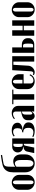

<svg xmlns="http://www.w3.org/2000/svg" viewBox="1738 -2528 800 4315"><g transform="rotate(-90 2137.5 -370.0)"><path d="M195 -505Q229 -505 260 -492Q291 -479 314 -457.5Q337 -436 351 -407Q365 -378 365 -346V-148Q365 -116 352 -87Q339 -58 316.5 -36.5Q294 -15 264.5 -2.5Q235 10 201 10Q167 10 135.5 -2.5Q104 -15 81 -37Q58 -59 44 -87.5Q30 -116 30 -148V-346Q30 -378 43 -407Q56 -436 78.5 -458Q101 -480 131 -492.5Q161 -505 195 -505ZM198 -479Q181 -479 168.5 -462.5Q156 -446 156 -423V-71Q156 -48 168.5 -32Q181 -16 199 -16Q216 -16 227.5 -31.5Q239 -47 239 -71V-423Q239 -447 227 -463Q215 -479 198 -479Z M423 -200V-475Q423 -550 444.5 -596.5Q466 -643 501 -670Q536 -697 580.5 -709.5Q625 -722 671 -729L809 -750L814 -723L678 -701Q639 -695 614 -688.5Q589 -682 574.5 -665.5Q560 -649 554.5 -618.5Q549 -588 549 -534V-427Q568 -447 602 -459.5Q636 -472 671 -472Q704 -472 732 -460.5Q760 -449 780.5 -427Q801 -405 813 -373.5Q825 -342 825 -302V-200Q825 -152 809.5 -113.5Q794 -75 766.5 -47.5Q739 -20 702.5 -5Q666 10 624 10Q582 10 545.5 -5Q509 -20 482 -47.5Q455 -75 439 -114Q423 -153 423 -200ZM549 -399V-110Q549 -69 572 -43.5Q595 -18 624 -18Q653 -18 676 -49Q699 -80 699 -150V-306Q699 -341 693 -365.5Q687 -390 676.5 -405.5Q666 -421 653 -428Q640 -435 625 -435Q606 -435 584.5 -425.5Q563 -416 549 -399Z M1185 0H1063V-234H1055Q1046 -234 1040 -232Q1034 -230 1030 -223.5Q1026 -217 1022.5 -205Q1019 -193 1015 -172L979 0H855L891 -168Q897 -197 926 -219Q955 -241 996 -241V-248Q966 -250 942.5 -260.5Q919 -271 903 -287.5Q887 -304 878.5 -325Q870 -346 870 -368V-374Q870 -398 879.5 -419.5Q889 -441 905.5 -458Q922 -475 944.5 -485Q967 -495 994 -495H1185ZM992 -346Q992 -260 1030 -260H1063V-469H1034Q1012 -469 1002 -447Q992 -425 992 -377Z M1353 10Q1267 10 1215 -22L1229 -45Q1249 -32 1272.5 -25.5Q1296 -19 1319 -19Q1367 -19 1394.5 -46Q1422 -73 1422 -120V-144Q1422 -190 1399 -217.5Q1376 -245 1337 -246H1322L1323 -272H1337Q1375 -272 1394.5 -298Q1414 -324 1414 -373V-386Q1414 -428 1392.5 -451.5Q1371 -475 1334 -475Q1311 -475 1287.5 -466Q1264 -457 1245 -440L1227 -459Q1275 -505 1365 -505Q1446 -505 1491.5 -470Q1537 -435 1537 -374V-368Q1537 -347 1526 -329Q1515 -311 1496 -297.5Q1477 -284 1450.5 -275Q1424 -266 1393 -264L1376 -263V-255L1393 -254Q1461 -248 1502.5 -216.5Q1544 -185 1544 -137V-124Q1544 -61 1494 -25.5Q1444 10 1353 10Z M1594 -149Q1594 -211 1640 -245.5Q1686 -280 1789 -294V-415Q1789 -445 1774 -461Q1759 -477 1732 -477Q1720 -477 1706 -473.5Q1692 -470 1679 -464.5Q1666 -459 1655 -451.5Q1644 -444 1637 -435L1618 -452Q1638 -475 1675 -490.5Q1712 -506 1757 -506Q1791 -506 1820 -495Q1849 -484 1870.5 -465Q1892 -446 1904 -420Q1916 -394 1916 -364V-1H1789V-29L1794 -54L1787 -56Q1769 -25 1743 -7.5Q1717 10 1688 10Q1669 10 1651.5 1.5Q1634 -7 1621.5 -21.5Q1609 -36 1601.5 -56Q1594 -76 1594 -99ZM1747 -44Q1768 -44 1789 -82V-280Q1767 -275 1753.5 -268Q1740 -261 1732.5 -250Q1725 -239 1722.5 -222.5Q1720 -206 1720 -181V-92Q1720 -70 1727.5 -57Q1735 -44 1747 -44Z M2280 -469H2178V0H2056V-469H1954V-495H2280Z M2293 -346Q2293 -379 2306 -407.5Q2319 -436 2341.5 -458Q2364 -480 2394.5 -492.5Q2425 -505 2459 -505Q2493 -505 2523.5 -492Q2554 -479 2577.5 -457.5Q2601 -436 2614.5 -407Q2628 -378 2628 -346V-239H2419V-81Q2419 -52 2438 -35Q2457 -18 2489 -18Q2526 -18 2557.5 -41.5Q2589 -65 2603 -104L2627 -95Q2607 -45 2565.5 -17.5Q2524 10 2469 10Q2432 10 2400 -2.5Q2368 -15 2344 -36Q2320 -57 2306.5 -86Q2293 -115 2293 -148ZM2502 -265V-423Q2502 -447 2490 -463Q2478 -479 2461 -479Q2444 -479 2431.5 -462.5Q2419 -446 2419 -423V-265Z M2618 -32Q2638 -21 2655 -21Q2677 -21 2685 -41Q2693 -61 2695 -100L2718 -495H3033V0H2911V-469H2839L2819 -134Q2817 -102 2803 -75.5Q2789 -49 2768 -30Q2747 -11 2721.5 -0.5Q2696 10 2671 10Q2638 10 2608 -8Z M3299 -278Q3326 -278 3351 -269Q3376 -260 3395 -243.5Q3414 -227 3425.5 -204.5Q3437 -182 3437 -156V-118Q3437 -93 3425.5 -71.5Q3414 -50 3395.5 -34Q3377 -18 3352 -9Q3327 0 3300 0H3109V-494L3231 -495V-278ZM3315 -165Q3315 -210 3305 -231Q3295 -252 3272 -252H3231V-26H3279Q3300 -26 3307.5 -43.5Q3315 -61 3315 -110Z M3615 -495V-261H3717V-495H3839V0H3717V-235H3615V0H3493V-495Z M4075 -505Q4109 -505 4140 -492Q4171 -479 4194 -457.5Q4217 -436 4231 -407Q4245 -378 4245 -346V-148Q4245 -116 4232 -87Q4219 -58 4196.5 -36.5Q4174 -15 4144.5 -2.5Q4115 10 4081 10Q4047 10 4015.5 -2.5Q3984 -15 3961 -37Q3938 -59 3924 -87.5Q3910 -116 3910 -148V-346Q3910 -378 3923 -407Q3936 -436 3958.5 -458Q3981 -480 4011 -492.5Q4041 -505 4075 -505ZM4078 -479Q4061 -479 4048.5 -462.5Q4036 -446 4036 -423V-71Q4036 -48 4048.5 -32Q4061 -16 4079 -16Q4096 -16 4107.5 -31.5Q4119 -47 4119 -71V-423Q4119 -447 4107 -463Q4095 -479 4078 -479Z"/></g></svg>

Font: Moniqa Black Heading
Style: Regular
Weight: 900
Designer: Rajesh Rajput
Foundry: Rajesh Rajput
Version: Version 1.000